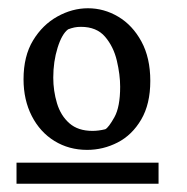

<svg xmlns="http://www.w3.org/2000/svg" viewBox="-20 -649 454 465"><path d="M191 -286Q147 -286 112 -307.5Q77 -329 57 -368Q37 -407 37 -457Q37 -513 60 -551Q83 -589 119 -609Q155 -629 193 -629Q232 -629 266.5 -608.5Q301 -588 322.5 -548.5Q344 -509 344 -453Q344 -397 322 -359.5Q300 -322 265 -304Q230 -286 191 -286ZM20 -204V-255H364V-204ZM204 -332Q211 -332 219 -333Q227 -334 235 -336Q243 -340 257 -365Q271 -390 271 -439Q271 -468 263 -502Q255 -536 234.5 -560Q214 -584 176 -584Q167 -584 160 -582.5Q153 -581 145 -578Q130 -567 119.5 -533.5Q109 -500 109 -461Q109 -429 118 -399Q127 -369 148 -350.5Q169 -332 204 -332Z"/></svg>

Font: Eczar
Style: Regular
Weight: 400
Designer: Vaibhav Singh
Foundry: Rosetta Type Foundry
Version: Version 2.000